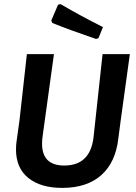

<svg xmlns="http://www.w3.org/2000/svg" viewBox="-20 -907 662 936"><path d="M275 -887Q374 -829 482 -775L460 -721L448 -717Q322 -760 235 -795L230 -807L263 -884ZM613 -643 568 -317 557 -233Q544 -116 474 -53.5Q404 9 283 9Q178 9 118 -39.5Q58 -88 58 -178Q58 -204 62 -227L75 -320L111 -643H243L188 -245Q185 -224 185 -207Q185 -100 293 -100Q420 -100 436 -238L480 -643Z"/></svg>

Font: Alegreya Sans
Style: Bold Italic
Weight: 700
Italic angle: -7°
Designer: Juan Pablo del Peral
Foundry: Huerta Tipografica
Version: Version 2.007